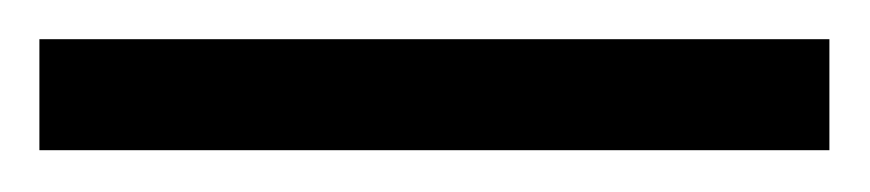

<svg xmlns="http://www.w3.org/2000/svg" viewBox="-32 36 435 96"><path d="M-12.3 55.6H382.7V111.1H-12.3Z"/></svg>

Font: Slabo 27px
Style: Regular
Weight: 400
Version: Version 1.02 Build 003a